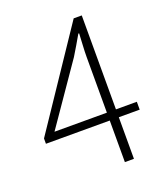

<svg xmlns="http://www.w3.org/2000/svg" viewBox="-134 -822 796 916"><g transform="rotate(-20 264.0 -364.0)"><path d="M342 0V-535Q342 -559 344 -593.5Q346 -628 347 -652H343Q329 -628 314.5 -603Q300 -578 285 -554L76 -251H494V-211H18V-238L347 -728H388V0Z"/></g></svg>

Font: Noto Sans SC ExtraLight
Style: Regular
Weight: 250
Designer: Ryoko NISHIZUKA 西塚涼子 (kana, bopomofo & ideographs); Paul D. Hunt (Latin, Greek & Cyrillic); Sandoll Communications 산돌커뮤니
Foundry: Adobe
Version: Version 2.004-H2;hotconv 1.0.118;makeotfexe 2.5.65603